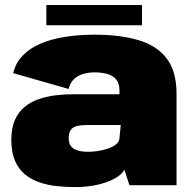

<svg xmlns="http://www.w3.org/2000/svg" viewBox="-20 -737 768 764"><path d="M279 7.5Q315.5 7.5 348 2Q380.5 -3.5 406.8 -13.2Q433 -23 450.5 -35.5Q468 -48 475 -61.5L495 0H682.5V-363.5Q682.5 -453.5 643 -504.8Q603.5 -556 530.2 -577.5Q457 -599 356 -599Q293 -599 238.2 -590.2Q183.5 -581.5 141 -563.2Q98.5 -545 70.5 -516Q42.5 -487 32.5 -446L253 -383Q259.5 -408.5 275 -422.8Q290.5 -437 311.8 -443Q333 -449 357 -449Q383.5 -449 406 -443Q428.5 -437 442 -421.2Q455.5 -405.5 455.5 -375.5V-362H274Q237.5 -362 201.8 -357.8Q166 -353.5 134 -342.5Q102 -331.5 77.5 -311.2Q53 -291 39 -259Q25 -227 25 -180.5Q25 -132 39.2 -98.2Q53.5 -64.5 78.5 -43.8Q103.5 -23 136 -11.8Q168.5 -0.5 205.2 3.5Q242 7.5 279 7.5ZM331 -133Q317 -133 303.2 -135Q289.5 -137 278.2 -142.5Q267 -148 260.2 -158.5Q253.5 -169 253.5 -187Q253.5 -205 259 -215.5Q264.5 -226 274.2 -231Q284 -236 297.8 -237.8Q311.5 -239.5 327.5 -239.5H460.5L455 -183.5Q452 -170 439 -160.5Q426 -151 407.2 -145Q388.5 -139 368.2 -136Q348 -133 331 -133ZM164.5 -636.5H545V-717H164.5Z"/></svg>

Font: Anybody UltraCondensed Thin Black
Style: Regular
Weight: 900
Version: Version 1.111